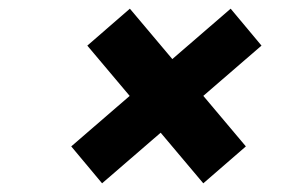

<svg xmlns="http://www.w3.org/2000/svg" viewBox="-20 -577 649 442"><path d="M215 -155 144 -240 511 -557 582 -472ZM448 -155 181 -472 279 -557 546 -240Z"/></svg>

Font: Exo Thin
Style: Bold Italic
Weight: 700
Italic angle: -9°
Version: Version 2.000